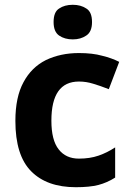

<svg xmlns="http://www.w3.org/2000/svg" viewBox="-20 -780 554 810"><path d="M299.8 9.8Q177.7 9.8 111.3 -57.6Q44.9 -124.5 44.9 -270Q44.9 -370.6 79.1 -433.1Q112.3 -495.6 173.3 -526.4Q235.4 -556.2 313 -556.2Q370.6 -556.2 410.6 -544.9Q451.2 -535.2 482.9 -519L439 -403.8Q401.4 -418.5 373 -426.8Q343.8 -436 313 -436Q196.8 -436 196.8 -271Q196.8 -188.5 227.5 -149.9Q257.8 -110.8 313 -110.8Q359.4 -110.8 396 -123.5Q431.6 -135.7 465.8 -158.2V-30.8Q432.1 -9.3 394.5 0.5Q357.4 9.8 299.8 9.8ZM287.1 -759.8Q320.8 -759.8 344.2 -744.1Q368.2 -729.5 368.2 -687Q368.2 -645.5 343.8 -629.9Q320.3 -613.8 287.1 -613.8Q252.9 -613.8 229.5 -629.9Q206.1 -646 206.1 -687Q206.1 -729.5 229.5 -744.1Q252.4 -759.8 287.1 -759.8Z"/></svg>

Font: Droid Sans Thai
Style: Bold
Weight: 700
Designer: Steve Matteson
Foundry: Ascender Corporation
Version: Version 1.00